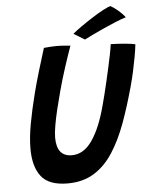

<svg xmlns="http://www.w3.org/2000/svg" viewBox="-59 -904 763 970"><g transform="rotate(-5 323.0 -419.0)"><path d="M245 17.5Q150.5 17.5 111.5 -32.2Q72.5 -82 72.5 -172.5Q72.5 -229 85.2 -299Q98 -369 119 -451.5Q132.5 -504 149.5 -560.8Q166.5 -617.5 184.5 -675Q200 -676.5 216.5 -677.8Q233 -679 247.5 -679Q267.5 -679 286.2 -677.5Q305 -676 319 -674.5Q302 -627 282.8 -568Q263.5 -509 247.5 -449Q235 -403 224.5 -359.2Q214 -315.5 207.8 -279Q201.5 -242.5 201.5 -218.5Q201.5 -122.5 278.5 -122.5Q339 -122.5 382.2 -185.5Q425.5 -248.5 454.5 -359.5Q460.5 -381 468.2 -412Q476 -443 484.2 -478.5Q492.5 -514 500.2 -549Q508 -584 514 -614.2Q520 -644.5 522.5 -664.5Q537.5 -664.5 556.8 -663.2Q576 -662 594.8 -660.5Q613.5 -659 627.5 -656.8Q641.5 -654.5 646.5 -653Q643.5 -625 637.2 -590.2Q631 -555.5 622.8 -518Q614.5 -480.5 604.5 -444Q577.5 -345 546.8 -261Q516 -177 475.5 -114.5Q435 -52 378.8 -17.2Q322.5 17.5 245 17.5ZM538 -856Q555 -846.5 570.2 -833.8Q585.5 -821 596 -810Q606.5 -799 610 -793Q590.5 -787.5 560 -775Q529.5 -762.5 496.2 -747.5Q463 -732.5 435.5 -719.2Q408 -706 395 -699L339.5 -733Q355 -746.5 382.8 -766Q410.5 -785.5 441.2 -805.2Q472 -825 498.5 -839.2Q525 -853.5 538 -856Z"/></g></svg>

Font: Grandstander Thin Medium
Style: Italic
Weight: 500
Italic angle: -15°
Version: Version 1.200